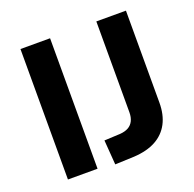

<svg xmlns="http://www.w3.org/2000/svg" viewBox="-126 -835 987 975"><g transform="rotate(-20 368.0 -347.5)"><path d="M83 0V-705H243V0ZM335 10 325 -123 411 -127Q438 -129 456 -139Q474 -149 483.5 -168Q493 -187 493 -214V-705H653V-208Q653 -143 628.5 -96.5Q604 -50 556.5 -24Q509 2 438 6Z"/></g></svg>

Font: Nunito Sans 9pt ExtraBold
Style: Regular
Weight: 800
Version: Version 3.101;gftools[0.9.27]